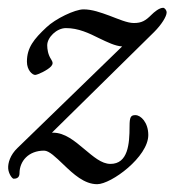

<svg xmlns="http://www.w3.org/2000/svg" viewBox="-20 -438 447 492"><path d="M407 -406C407 -412 402 -418 398 -418C388 -418 375 -407 368 -400C353 -385 343 -379 323 -379C306 -379 284 -389 260 -398C238 -406 216 -414 194 -414C172 -414 122 -390 99 -368C67 -338 49 -316 49 -280C49 -258 63 -246 70 -246C76 -246 102 -258 111 -268C116 -274 116 -278 111 -286C103 -298 101 -312 101 -322C101 -342 125 -366 149 -366C181 -366 208 -353 234 -340C255 -330 275 -320 293 -319L25 -59C6 -41 0 -20 1 -6C2 7 11 20 15 20C20 20 30 19 30 6C30 -25 53 -52 93 -52C106 -52 123 -35 143 -16C168 8 196 34 229 34C265 34 360 -36 360 -92C360 -124 341 -143 327 -143C315 -143 312 -138 312 -114C312 -69 308 -18 263 -18C240 -18 219 -37 196 -56C171 -77 146 -98 116 -98H113L375 -356C394 -375 407 -396 407 -406Z"/></svg>

Font: EB Garamond
Style: Italic
Weight: 400
Italic angle: -17.2°
Designer: Georg Duffner and Octavio Pardo
Foundry: Georg Duffner
Version: Version 1.000;PS 001.000;hotconv 1.0.88;makeotf.lib2.5.64775